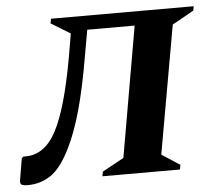

<svg xmlns="http://www.w3.org/2000/svg" viewBox="-70 -609 743 666"><g transform="rotate(-5 301.5 -276.0)"><path d="M261 0 264 -16 339 -57 418 -511H253L237 -421Q218 -309 196.5 -233Q175 -157 150 -107Q117 -40 81 -16Q45 8 1 8Q-18 8 -22.5 3Q-27 -2 -24 -16L-12 -87L-6 -92H2Q69 -92 109.5 -169.5Q150 -247 181 -421L195 -503L128 -544L131 -560H628L625 -545L550 -503L471 -57L534 -16L531 0Z"/></g></svg>

Font: Spectral SC
Style: Bold Italic
Weight: 700
Italic angle: -10°
Designer: Jean-Baptiste Levee
Foundry: Production Type
Version: Version 2.001